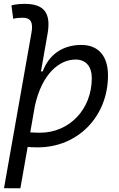

<svg xmlns="http://www.w3.org/2000/svg" viewBox="-20 -763 626 1007"><path d="M178.7 9.8C388.7 9.8 546.4 -152.3 546.4 -367.7C546.4 -469.7 495.6 -527.3 406.7 -527.3C306.6 -527.3 236.3 -475.1 204.1 -388.7H194.8L229 -583C249 -693.4 212.9 -742.7 109.4 -742.7C85.9 -742.7 62.5 -740.7 40 -734.9L49.3 -664.6C65.9 -668.5 82.5 -669.9 99.1 -669.9C141.6 -669.9 154.8 -645.5 145 -590.8L1 224.1L86.9 224.6L125 7.8C143.1 9.3 160.6 9.8 178.7 9.8ZM138.7 -68.8 162.6 -205.6C199.2 -377 292.5 -450.7 376 -450.7C430.2 -450.7 461.4 -415 461.4 -353C461.4 -189.9 344.2 -66.9 189.5 -66.9C170.9 -66.9 153.8 -67.9 138.7 -68.8Z"/></svg>

Font: Cascadia Code SemiLight
Style: Italic
Weight: 350
Italic angle: -10°
Monospace: yes
Designer: Aaron Bell
Foundry: Saja Typeworks
Version: Version 2404.023